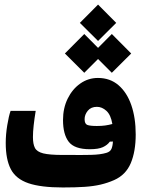

<svg xmlns="http://www.w3.org/2000/svg" viewBox="-20 -826 626 851"><path d="M258.3 4.9Q161.1 4.9 106 -13.9Q50.8 -32.7 28.1 -75.9Q5.4 -119.1 5.4 -192.4Q5.4 -230 12.2 -271.2Q19 -312.5 26.9 -334.5H138.2Q132.3 -298.8 129.2 -270Q126 -241.2 126 -218.3Q126 -187.5 134.8 -170.4Q143.6 -153.3 171.6 -146.2Q199.7 -139.2 258.3 -139.2Q267.6 -139.2 276.6 -139.2Q285.6 -139.2 294.9 -139.2Q341.8 -138.7 383.5 -139.6Q425.3 -140.6 451.2 -148.4Q468.3 -153.3 473.9 -166Q479.5 -178.7 480.5 -198.7L466.8 -198.2Q456.1 -183.1 436 -173.8Q416 -164.6 378.4 -164.6Q310.1 -164.6 284.7 -197.5Q259.3 -230.5 259.3 -293.9Q259.3 -346.7 280 -388.9Q300.8 -431.2 335.9 -455.8Q371.1 -480.5 414.1 -480.5Q467.8 -480.5 505.1 -448.5Q542.5 -416.5 562 -360.1Q581.5 -303.7 581.5 -230Q581.5 -154.8 559.6 -102.8Q537.6 -50.8 485.8 -27.8Q457 -15.1 425.8 -7.8Q394.5 -0.5 354.5 2.2Q314.5 4.9 258.3 4.9ZM478 -276.4Q471.2 -316.9 451.7 -334.7Q432.1 -352.5 409.7 -352.5Q383.3 -352.5 369.1 -335.2Q355 -317.9 355 -297.9Q355 -276.9 367.2 -272.2Q379.4 -267.6 409.2 -267.6Q430.2 -267.6 446 -269.8Q461.9 -272 478 -276.4ZM475.6 -503.4 414.6 -564.5 353.5 -503.4 267.6 -588.9 353.5 -675.3 414.6 -613.8 475.6 -675.3 561.5 -588.9ZM414.6 -644.5 334 -724.6 414.6 -805.7 495.1 -724.6Z"/></svg>

Font: Cascadia Mono
Style: Bold
Weight: 700
Monospace: yes
Designer: Aaron Bell
Foundry: Saja Typeworks
Version: Version 2404.023; ttfautohint (v1.8.4)